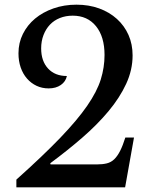

<svg xmlns="http://www.w3.org/2000/svg" viewBox="-20 -801 656 821"><path d="M196 -98H395Q419 -98 437 -102.5Q455 -107 468.5 -120Q482 -133 493.5 -155.5Q505 -178 516 -213H553L515 0H50V-33Q164 -135 237.5 -211.5Q311 -288 353 -349Q395 -410 411 -461.5Q427 -513 427 -566Q427 -644 390.5 -689Q354 -734 291 -734Q261 -734 236 -724Q211 -714 193.5 -695.5Q176 -677 166 -651Q156 -625 156 -594Q156 -540 185.5 -508Q215 -476 266 -476Q261 -452 240 -437.5Q219 -423 188 -423Q160 -423 136.5 -434Q113 -445 95.5 -465Q78 -485 68.5 -512.5Q59 -540 59 -573Q59 -618 78 -656Q97 -694 130 -721.5Q163 -749 208.5 -765Q254 -781 307 -781Q360 -781 404 -765Q448 -749 480 -720Q512 -691 529.5 -651.5Q547 -612 547 -564Q547 -502 519.5 -442.5Q492 -383 444 -325.5Q396 -268 332 -212.5Q268 -157 195 -103Z"/></svg>

Font: SVN-Libre Baskerville
Style: Regular
Weight: 400
Designer: Pablo Impallari, Rodrigo Fuenzalida
Foundry: Pablo Impallari, Rodrigo Fuenzalida
Version: Version 1.000; ttfautohint (v1.8.4)